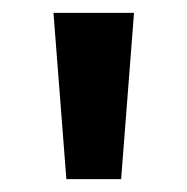

<svg xmlns="http://www.w3.org/2000/svg" viewBox="-20 -734 290 298"><path d="M188 -714H63L83 -456H168Z"/></svg>

Font: Noto Sans Myanmar UI SemiBold
Style: Regular
Weight: 600
Designer: Monotype Design Team
Foundry: Monotype Imaging Inc.
Version: Version 2.103